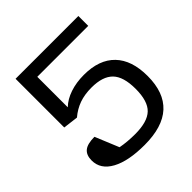

<svg xmlns="http://www.w3.org/2000/svg" viewBox="-187 -683 962 962"><g transform="rotate(-45 294.0 -202.0)"><path d="M548 -90Q548 144 293 144Q178 144 114 109Q50 74 50 11Q50 -27 72 -45Q94 -63 144 -63L196 63Q243 72 298 72Q385 72 422.5 36Q460 0 460 -87Q460 -173 423.5 -210.5Q387 -248 308 -248Q259 -248 221 -234.5Q183 -221 150 -193L70 -203V-548H515V-478H154V-262Q183 -290 227.5 -305Q272 -320 326 -320Q434 -320 491 -261Q548 -202 548 -90Z"/></g></svg>

Font: Rhodium Libre
Style: Regular
Weight: 400
Designer: James Puckett
Foundry: Dunwich Type Founders
Version: Version 1.001; ttfautohint (v1.3)